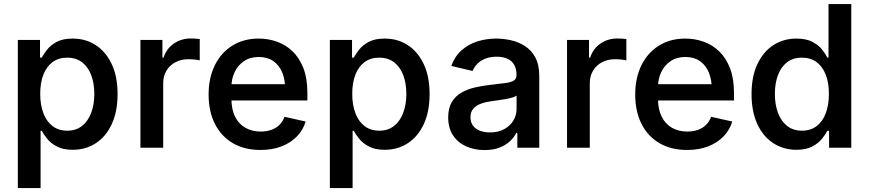

<svg xmlns="http://www.w3.org/2000/svg" viewBox="-20 -748 4400 972"><path d="M70.3 204.1V-545.9H182.6V-456.5H191.4Q201.2 -474.6 218.8 -497.1Q236.3 -519.5 267.3 -536.1Q298.3 -552.7 348.1 -552.7Q413.1 -552.7 464.1 -520Q515.1 -487.3 545.2 -424.3Q575.2 -361.3 575.2 -272Q575.2 -183.1 545.9 -119.9Q516.6 -56.6 465.3 -23.2Q414.1 10.3 348.1 10.3Q299.8 10.3 268.6 -6.1Q237.3 -22.5 219.2 -44.9Q201.2 -67.4 191.4 -85.9H185.5V204.1ZM320.3 -86.4Q365.2 -86.4 395.8 -110.8Q426.3 -135.3 441.9 -177.5Q457.5 -219.7 457.5 -272.5Q457.5 -325.2 442.1 -366.7Q426.8 -408.2 396.2 -432.1Q365.7 -456.1 320.3 -456.1Q275.9 -456.1 245.4 -433.1Q214.8 -410.2 199.2 -369.1Q183.6 -328.1 183.6 -272.5Q183.6 -217.3 199.5 -175.3Q215.3 -133.3 245.8 -109.9Q276.4 -86.4 320.3 -86.4Z M690.9 0V-545.9H802.2V-456.5H808.1Q823.2 -502.4 860.6 -527.8Q897.9 -553.2 945.3 -553.2Q955.6 -553.2 968.8 -552.5Q981.9 -551.8 991.2 -550.3V-442.4Q984.4 -444.3 967.3 -446.3Q950.2 -448.2 933.1 -448.2Q897 -448.2 867.9 -432.9Q838.9 -417.5 822.5 -390.1Q806.2 -362.8 806.2 -327.1V0Z M1298.8 11.2Q1217.3 11.2 1158.4 -23.4Q1099.6 -58.1 1067.9 -121.1Q1036.1 -184.1 1036.1 -269.5Q1036.1 -353.5 1067.4 -417.2Q1098.6 -481 1155.8 -516.8Q1212.9 -552.7 1289.6 -552.7Q1337.9 -552.7 1382.1 -537.1Q1426.3 -521.5 1460.9 -488.3Q1495.6 -455.1 1515.9 -403.1Q1536.1 -351.1 1536.1 -277.8V-239.3H1096.2V-321.8H1477.5L1423.8 -295.9Q1423.8 -344.2 1408.7 -381.1Q1393.6 -418 1363.8 -438.7Q1334 -459.5 1290 -459.5Q1246.1 -459.5 1215.1 -438.5Q1184.1 -417.5 1167.7 -382.6Q1151.4 -347.7 1151.4 -306.2V-249.5Q1151.4 -195.3 1169.9 -157.7Q1188.5 -120.1 1222.2 -101.1Q1255.9 -82 1299.8 -82Q1329.1 -82 1353 -90.3Q1377 -98.6 1394 -115.2Q1411.1 -131.8 1420.4 -156.7L1527.3 -132.8Q1514.6 -89.8 1483.2 -57.4Q1451.7 -24.9 1405 -6.8Q1358.4 11.2 1298.8 11.2Z M1649.9 204.1V-545.9H1762.2V-456.5H1771Q1780.8 -474.6 1798.3 -497.1Q1815.9 -519.5 1846.9 -536.1Q1877.9 -552.7 1927.7 -552.7Q1992.7 -552.7 2043.7 -520Q2094.7 -487.3 2124.8 -424.3Q2154.8 -361.3 2154.8 -272Q2154.8 -183.1 2125.5 -119.9Q2096.2 -56.6 2044.9 -23.2Q1993.7 10.3 1927.7 10.3Q1879.4 10.3 1848.1 -6.1Q1816.9 -22.5 1798.8 -44.9Q1780.8 -67.4 1771 -85.9H1765.1V204.1ZM1899.9 -86.4Q1944.8 -86.4 1975.3 -110.8Q2005.9 -135.3 2021.5 -177.5Q2037.1 -219.7 2037.1 -272.5Q2037.1 -325.2 2021.7 -366.7Q2006.3 -408.2 1975.8 -432.1Q1945.3 -456.1 1899.9 -456.1Q1855.5 -456.1 1825 -433.1Q1794.4 -410.2 1778.8 -369.1Q1763.2 -328.1 1763.2 -272.5Q1763.2 -217.3 1779.1 -175.3Q1794.9 -133.3 1825.4 -109.9Q1856 -86.4 1899.9 -86.4Z M2433.1 11.7Q2380.9 11.7 2339.1 -7.3Q2297.4 -26.4 2273.2 -63.2Q2249 -100.1 2249 -153.8Q2249 -200.2 2266.6 -230.2Q2284.2 -260.3 2314.5 -278.1Q2344.7 -295.9 2381.8 -304.7Q2418.9 -313.5 2458.5 -317.9Q2506.3 -323.7 2536.4 -327.4Q2566.4 -331.1 2580.6 -339.8Q2594.7 -348.6 2594.7 -367.2V-370.1Q2594.7 -398.9 2583.5 -419.2Q2572.3 -439.5 2549.8 -450.2Q2527.3 -460.9 2494.1 -460.9Q2460 -460.9 2435.3 -450.4Q2410.6 -439.9 2395.3 -423.6Q2379.9 -407.2 2372.6 -388.7L2264.6 -414.1Q2282.2 -462.9 2316.7 -493.4Q2351.1 -523.9 2396.5 -538.3Q2441.9 -552.7 2492.7 -552.7Q2527.8 -552.7 2565.9 -544.4Q2604 -536.1 2636.7 -515.4Q2669.4 -494.6 2689.7 -457.8Q2710 -420.9 2710 -363.3V0H2599.1V-75.2H2593.8Q2582.5 -52.7 2561.5 -33Q2540.5 -13.2 2508.5 -0.7Q2476.6 11.7 2433.1 11.7ZM2460.4 -77.6Q2502.4 -77.6 2532.7 -94.2Q2563 -110.8 2579.1 -137.9Q2595.2 -165 2595.2 -196.3V-264.2Q2589.4 -258.8 2573.7 -254.2Q2558.1 -249.5 2538.1 -246.1Q2518.1 -242.7 2499.3 -240Q2480.5 -237.3 2467.8 -235.8Q2438.5 -231.9 2414.1 -222.9Q2389.6 -213.9 2375.7 -197.3Q2361.8 -180.7 2361.8 -153.8Q2361.8 -128.9 2374.5 -111.8Q2387.2 -94.7 2409.4 -86.2Q2431.6 -77.6 2460.4 -77.6Z M2850.6 0V-545.9H2961.9V-456.5H2967.8Q2982.9 -502.4 3020.3 -527.8Q3057.6 -553.2 3105 -553.2Q3115.2 -553.2 3128.4 -552.5Q3141.6 -551.8 3150.9 -550.3V-442.4Q3144 -444.3 3127 -446.3Q3109.9 -448.2 3092.8 -448.2Q3056.6 -448.2 3027.6 -432.9Q2998.5 -417.5 2982.2 -390.1Q2965.8 -362.8 2965.8 -327.1V0Z M3458.5 11.2Q3377 11.2 3318.1 -23.4Q3259.3 -58.1 3227.5 -121.1Q3195.8 -184.1 3195.8 -269.5Q3195.8 -353.5 3227.1 -417.2Q3258.3 -481 3315.4 -516.8Q3372.6 -552.7 3449.2 -552.7Q3497.6 -552.7 3541.7 -537.1Q3585.9 -521.5 3620.6 -488.3Q3655.3 -455.1 3675.5 -403.1Q3695.8 -351.1 3695.8 -277.8V-239.3H3255.9V-321.8H3637.2L3583.5 -295.9Q3583.5 -344.2 3568.4 -381.1Q3553.2 -418 3523.4 -438.7Q3493.7 -459.5 3449.7 -459.5Q3405.8 -459.5 3374.8 -438.5Q3343.8 -417.5 3327.4 -382.6Q3311 -347.7 3311 -306.2V-249.5Q3311 -195.3 3329.6 -157.7Q3348.1 -120.1 3381.8 -101.1Q3415.5 -82 3459.5 -82Q3488.8 -82 3512.7 -90.3Q3536.6 -98.6 3553.7 -115.2Q3570.8 -131.8 3580.1 -156.7L3687 -132.8Q3674.3 -89.8 3642.8 -57.4Q3611.3 -24.9 3564.7 -6.8Q3518.1 11.2 3458.5 11.2Z M4011.7 10.3Q3946.3 10.3 3894.8 -23.2Q3843.3 -56.6 3814 -119.9Q3784.7 -183.1 3784.7 -272Q3784.7 -361.3 3814.7 -424.3Q3844.7 -487.3 3896 -520Q3947.3 -552.7 4011.7 -552.7Q4061.5 -552.7 4092.8 -536.1Q4124 -519.5 4141.8 -497.1Q4159.7 -474.6 4168.5 -456.5H4174.3V-727.5H4289.6V0H4177.2V-85.9H4168.5Q4159.2 -67.4 4140.9 -44.9Q4122.6 -22.5 4091.6 -6.1Q4060.5 10.3 4011.7 10.3ZM4040 -86.4Q4084 -86.4 4114.5 -109.9Q4145 -133.3 4160.6 -175.3Q4176.3 -217.3 4176.3 -272.5Q4176.3 -328.1 4160.6 -369.1Q4145 -410.2 4114.5 -433.1Q4084 -456.1 4040 -456.1Q3994.1 -456.1 3963.6 -432.1Q3933.1 -408.2 3918 -366.7Q3902.8 -325.2 3902.8 -272.5Q3902.8 -219.7 3918.2 -177.5Q3933.6 -135.3 3964.4 -110.8Q3995.1 -86.4 4040 -86.4Z"/></svg>

Font: Inter
Style: 540
Weight: 540
Designer: Rasmus Andersson
Foundry: rsms
Version: Version 4.001;git-66647c0bb